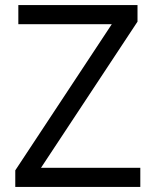

<svg xmlns="http://www.w3.org/2000/svg" viewBox="-20 -734 611 754"><path d="M531 0H40V-65L419 -639H52V-714H520V-649L141 -75H531Z"/></svg>

Font: Stephens Clock
Style: Regular
Weight: 400
Designer: Peter Wiegel (catfonts.de) with slight modifications by DT1.org
Version: Version 0.9.1